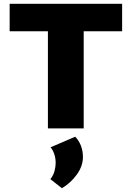

<svg xmlns="http://www.w3.org/2000/svg" viewBox="-20 -678 697 1014"><path d="M233 0V-658H422V0ZM31 -513V-658H625V-513ZM307 316 246 268Q262 248 268 225Q274 202 274 183Q274 156 266 134Q258 112 247 100L377 44Q397 64 407.5 92Q418 120 418 151Q418 199 386 243.5Q354 288 307 316Z"/></svg>

Font: Ysabeau SC Black
Style: Regular
Weight: 900
Designer: Christian Thalmann (Catharsis Fonts)
Version: Version 2.001;gftools[0.9.30]; featfreeze: smcp